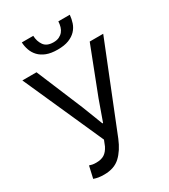

<svg xmlns="http://www.w3.org/2000/svg" viewBox="-205 -936 924 1047"><g transform="rotate(-30 257.0 -412.5)"><path d="M136 12Q114 12 99.5 9.5Q85 7 71 2L88 -73Q96 -70 106 -68Q116 -66 130 -66Q162 -66 181.5 -78.5Q201 -91 215 -119L229 -154L5 -656H94L216 -364L266 -235H270L316 -364L429 -656H514L299 -119Q274 -58 236.5 -23Q199 12 136 12ZM257 -705Q215 -705 187 -716Q159 -727 141.5 -745.5Q124 -764 115.5 -788Q107 -812 106 -837H178Q179 -802 197 -776.5Q215 -751 257 -751Q278 -751 292.5 -758Q307 -765 316.5 -776.5Q326 -788 330.5 -803.5Q335 -819 336 -837H408Q406 -812 398 -788Q390 -764 372.5 -745.5Q355 -727 327 -716Q299 -705 257 -705Z"/></g></svg>

Font: Pinyin1712
Style: Regular
Weight: 400
Version: Version 1